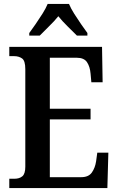

<svg xmlns="http://www.w3.org/2000/svg" viewBox="-20 -951 598 971"><path d="M27 0V-47H53Q78 -47 93 -59.5Q108 -72 108 -108V-601Q108 -644 91.5 -655.5Q75 -667 52 -667H27V-714H496L499 -535H442L438 -579Q435 -614 420 -636.5Q405 -659 368 -659H232V-401H438V-347H232V-55H391Q428 -55 444.5 -78.5Q461 -102 466 -135L472 -179H528L523 0ZM128 -784Q142 -803 160 -829Q178 -855 195 -882Q212 -909 221 -931H329Q338 -909 355 -882Q372 -855 390 -829Q408 -803 422 -784V-771H369Q350 -790 322 -817.5Q294 -845 275 -869Q255 -844 228 -818Q201 -792 181 -771H128Z"/></svg>

Font: Noto Serif Khmer Condensed SemiBold
Style: Regular
Weight: 600
Width: 3
Designer: Danh Hong and the Monotype Design Team
Foundry: Monotype Imaging Inc.
Version: Version 2.004; ttfautohint (v1.8.4.7-5d5b)